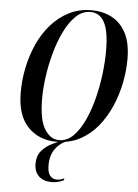

<svg xmlns="http://www.w3.org/2000/svg" viewBox="-62 -772 756 1054"><g transform="rotate(5 315.5 -245.5)"><path d="M269 11Q173 11 112 -52.5Q51 -116 51 -243Q51 -312 65.5 -381Q80 -450 108 -511.5Q136 -573 178.5 -621Q221 -669 276.5 -697Q332 -725 401 -725Q461 -725 510.5 -699.5Q560 -674 589.5 -619Q619 -564 619 -473Q619 -410 605.5 -342.5Q592 -275 564.5 -212Q537 -149 495.5 -98.5Q454 -48 397.5 -18.5Q341 11 269 11ZM283 1Q327 1 361.5 -33.5Q396 -68 422 -124.5Q448 -181 465 -248.5Q482 -316 490 -384Q498 -452 498 -508Q498 -618 471.5 -666.5Q445 -715 395 -715Q350 -715 314.5 -681Q279 -647 252 -591.5Q225 -536 207 -470.5Q189 -405 180 -339.5Q171 -274 171 -221Q171 -103 203 -51Q235 1 283 1ZM263 234Q217 234 191.5 209Q166 184 166 141Q166 98 189 70.5Q212 43 245.5 26.5Q279 10 310 0H336Q292 15 265 51Q238 87 238 143Q238 183 252.5 200.5Q267 218 289 218Q310 218 331 207L329 218Q297 234 263 234Z"/></g></svg>

Font: Noto Serif Display ExtraCondensed SemiBold
Style: Italic
Weight: 600
Width: 2
Italic angle: -12°
Designer: Monotype Design Team
Foundry: Monotype Imaging Inc.
Version: Version 2.009